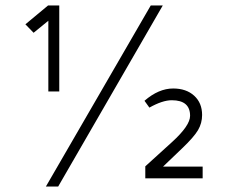

<svg xmlns="http://www.w3.org/2000/svg" viewBox="-20 -653 840 703"><path d="M197 -633V-318H157V-577L103 -533L73 -564L156 -633ZM576 -633 193 30H148L532 -633ZM512 0V-44L610 -133Q676 -193 676 -229Q676 -286 609 -286Q575 -286 527 -259L509 -284Q561 -329 614 -329Q662 -329 691 -302.5Q720 -276 720 -232Q720 -202 705 -176.5Q690 -151 647 -110L577 -43H722V0Z"/></svg>

Font: TajawalTap
Style: Regular
Weight: 300
Designer: Boutros Fonts
Foundry: Created by Boutros International 2017
Version: Version 2.700